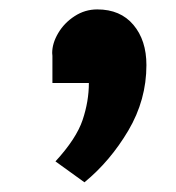

<svg xmlns="http://www.w3.org/2000/svg" viewBox="-20 -199 370 404"><path d="M89.8 -87.4Q89.8 -107.9 102.5 -129.4Q115.2 -150.9 137 -165Q158.7 -179.2 184.6 -179.2Q233.4 -179.2 260.7 -146.7Q288.1 -114.3 288.1 -62Q288.1 11.2 250 75.7Q211.9 140.1 157.7 184.6L96.7 140.6Q140.6 92.8 153.8 53.5Q167 14.2 167 -24.4H90.3V-81.5Z"/></svg>

Font: Lesson One Extra
Style: Regular
Weight: 800
Designer: But Ko, Victor Gaultney, Annie Olsen, Julie Remington, Don Collingsworth, Eric Hays, Becca Hirsbrunner
Version: Version 1.100